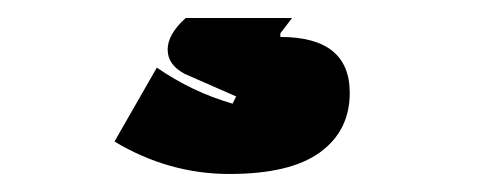

<svg xmlns="http://www.w3.org/2000/svg" viewBox="-20 -24 540 213"><path d="M368 79Q368 121 335 145Q302 169 234.5 169Q167 169 107 133L154 51Q193 78 238 91L242 83L185 58Q166 48 166 31Q166 14 186 -4H304L291 13V17Q368 17 368 79Z"/></svg>

Font: Passion One Black
Style: Regular
Weight: 900
Designer: Alejandro Lo Celso
Foundry: Fontstage
Version: Version 1.002